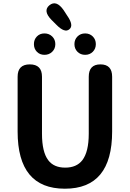

<svg xmlns="http://www.w3.org/2000/svg" viewBox="-20 -1132 788 1166"><path d="M87 -333V-666Q87 -741 161 -741Q235 -741 235 -666V-320Q235 -209 273 -159Q307 -114 376 -114Q445 -114 480 -159Q519 -210 519 -320V-666Q519 -741 590 -741Q661 -741 661 -666V-333Q661 14 374 14Q87 14 87 -333ZM250 -799Q222 -799 204 -817.5Q186 -836 186 -864Q186 -892 204 -910.5Q222 -929 250 -929Q278 -929 297 -910.5Q316 -892 316 -864Q316 -836 297 -817.5Q278 -799 250 -799ZM497 -799Q469 -799 450.5 -817.5Q432 -836 432 -864Q432 -892 450.5 -910.5Q469 -929 497 -929Q525 -929 543.5 -910.5Q562 -892 562 -864Q562 -836 543.5 -817.5Q525 -799 497 -799ZM401 -954Q373 -930 322 -982L293 -1011Q239 -1066 280 -1100Q322 -1134 366 -1071L388 -1037Q430 -977 401 -954Z"/></svg>

Font: Resource Han Rounded JP
Style: Bold
Weight: 700
Designer: Cyano Hao (round all glyphs); Ryoko NISHIZUKA 西塚涼子 (kana, bopomofo & ideographs); Paul D. Hunt (Latin, Greek & Cyrillic)
Foundry: Cyano Hao
Version: 0.990